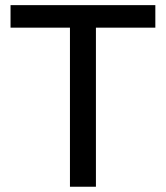

<svg xmlns="http://www.w3.org/2000/svg" viewBox="-20 -709 630 729"><path d="M245.6 0V-604H20V-689.5H569.8V-604H344.2V0Z"/></svg>

Font: Acari Sans Medium
Style: Regular
Weight: 500
Designer: Alfredo Marco Pradil and Stefan Peev
Foundry: Hanken Design Co.
Version: Version 1.045